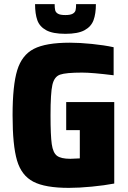

<svg xmlns="http://www.w3.org/2000/svg" viewBox="-20 -903 622 931"><path d="M41 -344Q41 -489 63.5 -562.5Q86 -636 144 -666Q202 -696 319 -696Q366 -696 425.5 -690Q485 -684 531 -674V-538Q427 -551 378 -551Q299 -551 271 -541Q243 -531 234 -491.5Q225 -452 225 -344Q225 -246 231 -204Q237 -162 256.5 -147.5Q276 -133 321 -133L344 -134Q352 -135 367 -135V-272H301V-408H534V-13Q487 -4 425 2Q363 8 314 8Q199 8 141.5 -22Q84 -52 62.5 -125Q41 -198 41 -344ZM150 -883H245Q245 -864 247.5 -853.5Q250 -843 261 -836.5Q272 -830 297 -830Q321 -830 332.5 -836.5Q344 -843 346.5 -853.5Q349 -864 349 -883H445Q445 -836 433.5 -805Q422 -774 390 -756.5Q358 -739 297 -739Q236 -739 204 -756.5Q172 -774 161 -805Q150 -836 150 -883Z"/></svg>

Font: Saira Semi Condensed ExtraBold
Style: Regular
Weight: 800
Width: 4
Designer: Hector Gatti with collaboration of the Omnibus-Type team
Foundry: Omnibus-Type
Version: Version 1.001; ttfautohint (v1.8)